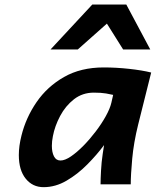

<svg xmlns="http://www.w3.org/2000/svg" viewBox="-20 -793 670 826"><path d="M542.5 0H412.6Q412.6 -22 414.6 -58.8Q416.5 -95.7 421.9 -131.3L427.7 -168.9Q397 -127.4 355.7 -85.7Q314.5 -43.9 266.6 -15.9Q218.8 12.2 167.5 12.2Q120.1 12.2 90.6 -24.4Q61 -61 61 -126Q61 -165 72.3 -209.5Q91.3 -286.6 137.2 -353.5Q183.1 -420.4 255.4 -461.7Q327.6 -502.9 426.3 -502.9Q479.5 -502.9 535.4 -496.8Q591.3 -490.7 630.4 -481L574.2 -256.3Q555.2 -179.7 548.8 -110.1Q542.5 -40.5 542.5 0ZM459 -350.6 466.8 -384.8Q457.5 -387.2 436.3 -390.9Q415 -394.5 383.8 -394.5Q335 -394.5 298.3 -366Q261.7 -337.4 238.8 -294.2Q215.8 -251 207.5 -207Q203.1 -185.1 203.1 -165.5Q203.1 -138.2 212.2 -120.4Q221.2 -102.5 240.2 -102.5Q259.3 -102.5 285.2 -120.1Q311 -137.7 338.9 -166Q366.7 -194.3 392.1 -227.8Q417.5 -261.2 435.3 -293.5Q453.1 -325.7 459 -350.6ZM626.5 -580.1H509.8L439.9 -691.4L314.5 -580.1H197.3L377 -773.4H523.4Z"/></svg>

Font: Andika
Style: Bold Italic
Weight: 700
Italic angle: -14°
Designer: Victor Gaultney, Annie Olsen, Julie Remington, Don Collingsworth, Eric Hays, Becca Hirsbrunner
Foundry: SIL International
Version: Version 6.101